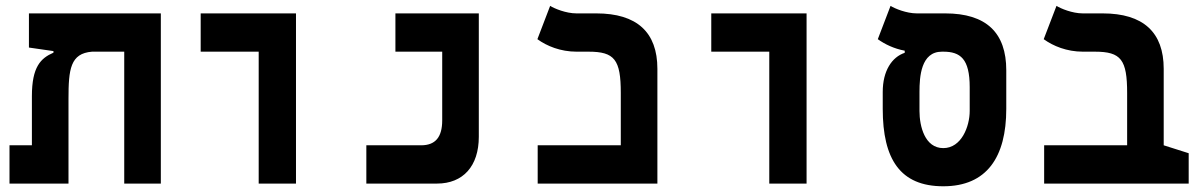

<svg xmlns="http://www.w3.org/2000/svg" viewBox="-20 -632 4142 661"><path d="M533.7 0V-585.9H79.6V-468.3L164.1 -456.1V-450.7C120.1 -431.6 89.8 -401.9 89.8 -300.8V-131.8H12.7V0H215.8V-291.5C215.8 -394 222.2 -448.2 296.9 -454.1H407.7V0Z M870.6 0H999V-585.9H670.9V-454.1H870.6Z M1241.2 0H1484.4C1574.2 0 1628.4 -60.1 1628.4 -161.1V-585.9H1341.3V-454.1H1502.4V-217.8C1502.4 -159.2 1478.5 -131.8 1429.7 -131.8H1241.2Z M1831.1 0H2243.2V-395C2243.2 -521 2172.9 -585.9 2032.7 -585.9H1964.4C1928.7 -585.9 1888.7 -602.5 1874 -611.8L1830.1 -497.1C1862.3 -473.6 1909.7 -454.1 1964.8 -454.1H2006.3C2095.7 -454.1 2117.2 -426.8 2117.2 -312V-131.8H1831.1Z M2628.4 0H2756.8V-585.9H2428.7V-454.1H2628.4Z M3227.5 9.3C3377.4 9.3 3444.3 -91.3 3444.3 -257.3V-390.1C3444.3 -519 3376 -585.9 3233.9 -585.9H3136.2C3100.6 -585.9 3060.5 -602.5 3045.9 -611.8L3002 -497.1C3025.9 -480 3057.6 -464.4 3094.7 -457.5V-450.2C3050.8 -435.5 3019 -388.7 3019 -315.4V-257.3C3019 -84 3079.1 9.3 3227.5 9.3ZM3227.5 -122.1C3164.1 -122.1 3145.5 -196.8 3145.5 -250V-315.4C3145.5 -367.7 3150.4 -454.1 3222.7 -454.1H3227.5C3286.1 -454.1 3318.4 -429.7 3318.4 -332V-250C3318.4 -196.8 3290 -122.1 3227.5 -122.1Z M4072.3 -104.5 3986.3 -131.8V-395C3986.3 -521 3916 -585.9 3775.9 -585.9H3707.5C3671.9 -585.9 3631.8 -602.5 3617.2 -611.8L3573.2 -497.1C3605.5 -473.6 3652.8 -454.1 3708 -454.1H3749.5C3839.8 -454.1 3860.4 -426.3 3860.4 -311.5V-131.8H3574.7V0H4072.3Z"/></svg>

Font: Cascadia Code
Style: Bold
Weight: 700
Monospace: yes
Designer: Aaron Bell
Foundry: Saja Typeworks
Version: Version 2404.023